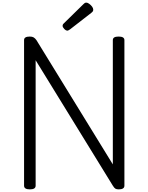

<svg xmlns="http://www.w3.org/2000/svg" viewBox="-20 -1426 1129 1460"><path d="M207 14Q163 14 163 -14V-1121Q163 -1135 174 -1141.5Q185 -1148 207 -1148Q225 -1148 236 -1141.5Q247 -1135 257 -1121L838 -176V-1121Q838 -1135 849 -1141.5Q860 -1148 882 -1148Q926 -1148 926 -1121V-14Q926 0 915 7Q904 14 883 14Q867 14 858 9Q849 4 838 -14L251 -968V-14Q251 0 240 7Q229 14 207 14ZM493 -1193Q481 -1193 468.5 -1206Q456 -1219 456 -1230Q456 -1234 457.5 -1238Q459 -1242 465 -1248L615 -1395Q620 -1400 624.5 -1403Q629 -1406 637 -1406Q646 -1406 658.5 -1397Q671 -1388 680 -1376Q689 -1364 689 -1353Q689 -1346 686.5 -1341Q684 -1336 674 -1328L513 -1203Q506 -1199 501.5 -1196Q497 -1193 493 -1193Z"/></svg>

Font: Playwrite CL
Style: Regular
Weight: 400
Designer: Veronika Burian, José Scaglione
Foundry: TypeTogether
Version: Version 1.002